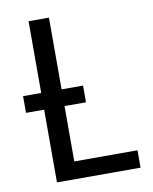

<svg xmlns="http://www.w3.org/2000/svg" viewBox="-81 -772 663 834"><g transform="rotate(-10 250.5 -355.5)"><path d="M192.4 -76.7H471.2V0H102.5V-710.9H192.4ZM287.1 -320.8H22.5V-394.5H287.1Z"/></g></svg>

Font: Roboto Condensed
Style: Regular
Weight: 400
Designer: Google
Version: Version 2.001047; 2015